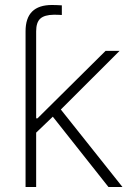

<svg xmlns="http://www.w3.org/2000/svg" viewBox="-20 -750 531 770"><path d="M119.6 -212.9 118.7 -275.4H130.4L403.3 -545.9H459.5L209.5 -296.4L204.6 -294.4ZM82.5 0V-545.9H125V0ZM415 0 185.1 -290.5 216.8 -319.8 471.2 0ZM82.5 -545.9V-624.5Q82.5 -677.7 109.1 -703.9Q135.7 -730 188.5 -730Q198.7 -730 209.7 -729.5Q220.7 -729 228 -728.5V-689.9Q219.7 -690.4 210.7 -690.7Q201.7 -690.9 195.8 -690.9Q158.2 -690.4 141.6 -675.3Q125 -660.2 125 -624.5V-545.9Z"/></svg>

Font: Inter Tight ExtraLight
Style: Regular
Weight: 250
Designer: Rasmus Andersson
Foundry: rsms
Version: Version 3.004